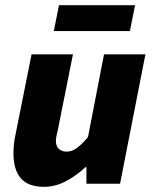

<svg xmlns="http://www.w3.org/2000/svg" viewBox="-20 -710 592 742"><path d="M150 12Q89 12 60.5 -21Q32 -54 32 -118Q32 -135 34 -153.5Q36 -172 40 -190L102 -500H262L204 -210Q201 -197 198.5 -186Q196 -175 196 -166Q196 -145 207.5 -134.5Q219 -124 238 -124Q258 -124 277 -138Q296 -152 320 -180L382 -500H542L444 0H314V-64H310Q279 -34 237 -11Q195 12 150 12ZM188 -590 208 -690H502L482 -590Z"/></svg>

Font: Source Sans 3 Black
Style: Italic
Weight: 900
Italic angle: -11°
Designer: Paul D. Hunt
Foundry: Adobe
Version: Version 3.052;hotconv 1.1.0;makeotfexe 2.6.0